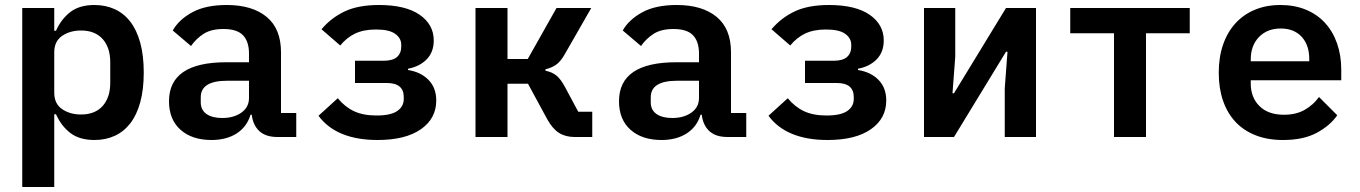

<svg xmlns="http://www.w3.org/2000/svg" viewBox="-20 -548 5440 768"><path d="M69 -516H197V-425H204Q225 -472 261.5 -500Q298 -528 358 -528Q402 -528 438.5 -511.5Q475 -495 501 -461.5Q527 -428 541 -377Q555 -326 555 -258Q555 -190 541 -139Q527 -88 501 -54.5Q475 -21 438.5 -4.5Q402 12 358 12Q298 12 261.5 -16Q225 -44 204 -91H197V200H69ZM304 -90Q360 -90 390.5 -124Q421 -158 421 -217V-299Q421 -358 390.5 -392Q360 -426 304 -426Q260 -426 228.5 -404.5Q197 -383 197 -339V-177Q197 -133 228.5 -111.5Q260 -90 304 -90Z M1090 0Q1043 0 1017.5 -23.5Q992 -47 987 -89H982Q968 -41 927 -14.5Q886 12 826 12Q748 12 702 -29Q656 -70 656 -143Q656 -299 885 -299H976V-333Q976 -382 952 -407Q928 -432 874 -432Q825 -432 795 -413Q765 -394 744 -364L671 -426Q695 -469 748.5 -498.5Q802 -528 887 -528Q989 -528 1046.5 -480.5Q1104 -433 1104 -339V-96H1165V0ZM869 -76Q915 -76 945.5 -97.5Q976 -119 976 -156V-225H888Q783 -225 783 -159V-139Q783 -108 806 -92Q829 -76 869 -76Z M1490 12Q1408 12 1348.5 -12.5Q1289 -37 1254 -85L1331 -155Q1360 -120 1396.5 -103Q1433 -86 1486 -86Q1543 -86 1569 -104Q1595 -122 1595 -152V-160Q1595 -216 1527 -216H1400V-305H1514Q1551 -305 1568 -320Q1585 -335 1585 -362V-369Q1585 -395 1561 -412.5Q1537 -430 1484 -430Q1435 -430 1401 -414Q1367 -398 1341 -366L1266 -431Q1305 -477 1359 -502.5Q1413 -528 1496 -528Q1602 -528 1658.5 -489Q1715 -450 1715 -386Q1715 -340 1687 -311Q1659 -282 1612 -273V-268Q1663 -260 1694 -228.5Q1725 -197 1725 -146Q1725 -74 1663.5 -31Q1602 12 1490 12Z M1882 -516H2010V-312H2091L2206 -516H2345L2239 -331Q2222 -301 2203.5 -288.5Q2185 -276 2162 -271V-265Q2188 -260 2205.5 -246Q2223 -232 2241 -198L2293 -101H2349V0H2279Q2242 0 2216 -16.5Q2190 -33 2169 -71L2092 -213H2010V0H1882Z M2890 0Q2843 0 2817.5 -23.5Q2792 -47 2787 -89H2782Q2768 -41 2727 -14.5Q2686 12 2626 12Q2548 12 2502 -29Q2456 -70 2456 -143Q2456 -299 2685 -299H2776V-333Q2776 -382 2752 -407Q2728 -432 2674 -432Q2625 -432 2595 -413Q2565 -394 2544 -364L2471 -426Q2495 -469 2548.5 -498.5Q2602 -528 2687 -528Q2789 -528 2846.5 -480.5Q2904 -433 2904 -339V-96H2965V0ZM2669 -76Q2715 -76 2745.5 -97.5Q2776 -119 2776 -156V-225H2688Q2583 -225 2583 -159V-139Q2583 -108 2606 -92Q2629 -76 2669 -76Z M3290 12Q3208 12 3148.5 -12.5Q3089 -37 3054 -85L3131 -155Q3160 -120 3196.5 -103Q3233 -86 3286 -86Q3343 -86 3369 -104Q3395 -122 3395 -152V-160Q3395 -216 3327 -216H3200V-305H3314Q3351 -305 3368 -320Q3385 -335 3385 -362V-369Q3385 -395 3361 -412.5Q3337 -430 3284 -430Q3235 -430 3201 -414Q3167 -398 3141 -366L3066 -431Q3105 -477 3159 -502.5Q3213 -528 3296 -528Q3402 -528 3458.5 -489Q3515 -450 3515 -386Q3515 -340 3487 -311Q3459 -282 3412 -273V-268Q3463 -260 3494 -228.5Q3525 -197 3525 -146Q3525 -74 3463.5 -31Q3402 12 3290 12Z M3676 -516H3801V-321L3790 -175H3796L4004 -516H4124V0H3999V-195L4010 -341H4004L3796 0H3676Z M4436 -415H4261V-516H4739V-415H4564V0H4436Z M5112 12Q5050 12 5002 -7Q4954 -26 4921.5 -61Q4889 -96 4872 -145.5Q4855 -195 4855 -257Q4855 -320 4872.5 -370Q4890 -420 4922 -455Q4954 -490 4999.5 -509Q5045 -528 5102 -528Q5158 -528 5203 -509.5Q5248 -491 5279.5 -457Q5311 -423 5328 -375Q5345 -327 5345 -269V-227H4983V-214Q4983 -158 5018 -123.5Q5053 -89 5116 -89Q5164 -89 5198.5 -108.5Q5233 -128 5256 -160L5329 -87Q5301 -46 5247.5 -17Q5194 12 5112 12ZM5103 -434Q5049 -434 5016 -400Q4983 -366 4983 -310V-303H5217V-312Q5217 -368 5186.5 -401Q5156 -434 5103 -434Z"/></svg>

Font: IBM Plex Mono SmBld
Style: Regular
Weight: 600
Monospace: yes
Designer: Mike Abbink, Paul van der Laan, Pieter van Rosmalen
Foundry: Bold Monday
Version: Version 2.3